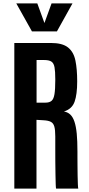

<svg xmlns="http://www.w3.org/2000/svg" viewBox="-20 -1113 524 1133"><path d="M64.5 0V-859.4H280.8Q348.1 -859.4 381.3 -833Q414.6 -806.6 425 -755.9Q435.5 -705.1 435.5 -631.8Q435.5 -556.2 420.2 -512.9Q404.8 -469.7 357.4 -455.1Q379.9 -451.2 395 -436.8Q410.2 -422.4 419.4 -394.8Q428.7 -367.2 432.9 -324Q437 -280.8 437 -218.3Q437 -213.4 437 -190.9Q437 -168.5 437.3 -137.9Q437.5 -107.4 438 -77.1Q438.5 -46.9 439.5 -25.4Q440.4 -3.9 441.9 0H311Q309.6 -2.4 308.8 -25.1Q308.1 -47.9 307.4 -83Q306.6 -118.2 306.4 -158.7Q306.2 -199.2 306.2 -238.5Q306.2 -277.8 306.2 -308.1Q306.2 -346.7 300.5 -366.5Q294.9 -386.2 280 -394Q265.1 -401.9 237.3 -403.3L195.3 -405.8V0ZM195.8 -507.3H248Q272 -507.3 284.4 -518.1Q296.9 -528.8 301.5 -557.6Q306.2 -586.4 306.2 -640.6V-646Q306.2 -691.4 301.8 -715.8Q297.4 -740.2 283.4 -749.5Q269.5 -758.8 240.2 -758.8H195.8ZM168.5 -927.7 76.2 -1092.8H200.2L242.2 -977.1L284.2 -1092.8H407.7L315.9 -927.7Z"/></svg>

Font: Antonio
Style: Bold
Weight: 700
Designer: Vernon Adams
Foundry: Vernon Adams
Version: Version 1.002